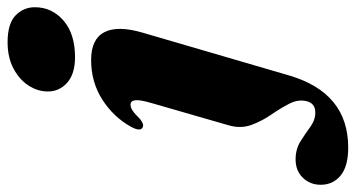

<svg xmlns="http://www.w3.org/2000/svg" viewBox="-368 -499 982 531"><g transform="rotate(-90 123.5 -233.0)"><path d="M231 -517Q185.5 -517 161 -538.5Q136.5 -560 136.5 -592.5Q136.5 -620.5 153.2 -646Q170 -671.5 200.5 -687.5Q231 -703.5 273 -703.5Q324 -703.5 346.8 -681.5Q369.5 -659.5 369.5 -628Q369.5 -581 332.8 -549Q296 -517 231 -517ZM299 -329.5 181 74.5Q133 238.5 -18.5 238.5Q-70.5 238.5 -96 217.5Q-121.5 196.5 -121.5 162.5Q-121.5 133 -102 113Q-82.5 93 -51.5 93Q-23 93 -1.5 106.5Q20 120 38.8 133.8Q57.5 147.5 78.5 147.5Q104.5 147.5 110 122Q115 99.5 102.5 75.2Q90 51 72.2 25.2Q54.5 -0.5 44 -29.2Q33.5 -58 42.5 -90.5L104.5 -305.5Q114 -338 112.2 -350.8Q110.5 -363.5 100 -363.5Q92.5 -363.5 84 -358Q75.5 -352.5 60.5 -337.5Q47 -326 38 -329.5Q24.5 -335.5 38.5 -361.5Q65.5 -410.5 114 -441.5Q162.5 -472.5 223.5 -472.5Q281.5 -472.5 300.5 -435.8Q319.5 -399 299 -329.5Z"/></g></svg>

Font: Fraunces 72pt Black
Style: Italic
Weight: 900
Italic angle: -16°
Version: Version 1.000;[b76b70a41]